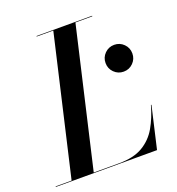

<svg xmlns="http://www.w3.org/2000/svg" viewBox="-181 -860 896 970"><g transform="rotate(-20 267.0 -375.0)"><path d="M404 -502Q404 -532 425 -553Q446 -574 476 -574Q506 -574 527 -553Q548 -532 548 -502Q548 -472 527 -451Q506 -430 476 -430Q446 -430 425 -451Q404 -472 404 -502ZM498 0H-46V-3H39.8L212.2 -747H123V-750H422V-747H331.2L158.8 -3H295Q373.5 -3 422.7 -32.1Q471.9 -61.1 500.7 -111.3Q529.5 -161.5 547 -225H550Z"/></g></svg>

Font: Bodoni* 72 Medium
Style: Italic
Weight: 500
Italic angle: -13°
Version: Version 1.002; ttfautohint (v0.97) -l 8 -r 50 -G 200 -x 14 -